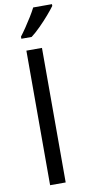

<svg xmlns="http://www.w3.org/2000/svg" viewBox="-107 -1029 484 1068"><g transform="rotate(-10 135.0 -495.0)"><path d="M173 0H85V-760H173ZM270 -990V-980Q257 -962 232.5 -933.5Q208 -905 179.5 -876.5Q151 -848 127 -830H69V-842Q83 -860 101 -886.5Q119 -913 136 -940.5Q153 -968 164 -990Z"/></g></svg>

Font: Apis
Style: Regular
Weight: 400
Designer: Monotype Design Team
Foundry: Monotype Imaging Inc.
Version: Version 2.000; build 0001